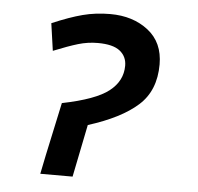

<svg xmlns="http://www.w3.org/2000/svg" viewBox="-46 -627 696 674"><g transform="rotate(5 302.0 -290.0)"><path d="M316.2 -580Q265 -580 219.4 -568.1Q173.8 -556.2 112.5 -530L126.2 -433.8Q178.8 -455 212.5 -465Q246.2 -475 281.2 -475Q335 -475 359.4 -455.6Q383.8 -436.2 383.8 -403.8Q383.8 -350 337.5 -313.8Q291.2 -277.5 173.8 -253.8L133.8 -67.5L120 0H233.8L271.2 -185Q386.2 -221.2 445 -273.8Q503.8 -326.2 503.8 -418.8Q503.8 -496.2 450 -538.1Q396.2 -580 316.2 -580Z"/></g></svg>

Font: Cambay
Style: Bold Italic
Weight: 700
Italic angle: -11°
Designer: Pooja Saxena
Foundry: Pooja Saxena
Version: Version 1.006;PS 001.006;hotconv 1.0.70;makeotf.lib2.5.58329